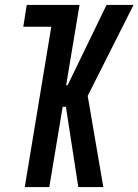

<svg xmlns="http://www.w3.org/2000/svg" viewBox="-20 -755 559 775"><path d="M80 0 187 -647H74L88 -735H301L247 -411H253L410 -735H519L334 -368L397 0H296L246 -324H233L179 0Z"/></svg>

Font: Iosevka Curly Semibold Oblique
Style: Regular
Weight: 600
Italic angle: -9°
Monospace: yes
Designer: Belleve Invis
Foundry: Belleve Invis
Version: Version 11.1.0; ttfautohint (v1.8.3)